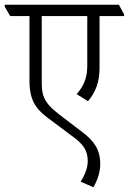

<svg xmlns="http://www.w3.org/2000/svg" viewBox="-50 -643 546 814"><path d="M346 151C363 121 375 88 375 52C375 -10 347 -47 299 -83L202 -157C130 -212 127 -243 127 -302V-575H320V-365C320 -311 304 -277 275 -244L323 -214C354 -250 372 -294 372 -354V-575H476V-582L454 -623H-30V-615L-7 -575H75V-299C75 -206 112 -173 165 -134L260 -63C302 -32 322 -6 322 40C322 67 311 97 292 127Z"/></svg>

Font: Noto Serif Devanagari Condensed Light
Style: Regular
Weight: 300
Width: 3
Designer: Universal Thirst, Indian Type Foundry and the Monotype Design Team
Foundry: Monotype Imaging Inc.
Version: Version 2.004